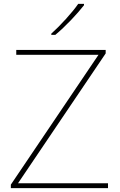

<svg xmlns="http://www.w3.org/2000/svg" viewBox="-20 -972 618 992"><path d="M414 -945V-952H384C355 -909 290 -838 245 -798V-792H266C319 -836 379 -900 414 -945ZM538 0V-25H73L526 -696V-714H64V-689H489L36 -18V0Z"/></svg>

Font: Noto Sans Thai Looped Thin
Style: Regular
Weight: 100
Designer: Sasikarn Vongin, Ben Mitchell
Foundry: The Fontpad Ltd
Version: Version 1.001